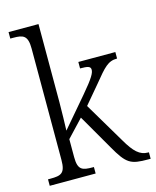

<svg xmlns="http://www.w3.org/2000/svg" viewBox="-114 -838 744 917"><g transform="rotate(-15 258.0 -380.0)"><path d="M17 0H244V-32H239C187 -32 165 -38 165 -102V-191L245 -276L345 -103C398 -10 417 0 504 0H516V-32H512C471 -32 444 -58 408 -120L288 -322L364 -412C419 -479 439 -504 485 -504V-536H302V-504C339 -504 354 -501 354 -484C354 -468 343 -446 285 -378L162 -234C163 -258 165 -333 165 -374V-760H17V-728H32C80 -728 103 -721 103 -656V-105C103 -39 82 -32 29 -32H17Z"/></g></svg>

Font: Noto Serif Myanmar SemiCondensed Light
Style: Regular
Weight: 300
Width: 4
Designer: Ben Mitchell and the Monotype Design Team
Foundry: Monotype Imaging Inc.
Version: Version 2.106